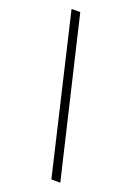

<svg xmlns="http://www.w3.org/2000/svg" viewBox="-140 -752 570 829"><g transform="rotate(20 144.5 -338.0)"><path d="M39.1 -699.2H79.1L250 22.5H209Z"/></g></svg>

Font: Post No Bills Colombo Light
Style: Regular
Weight: 300
Designer: Kosala Senevirathne, Siva Puranthara, Lasantha Premarathna, Tharique Azeez
Foundry: Mooniak
Version: Version 1.220 ; ttfautohint (v1.6)